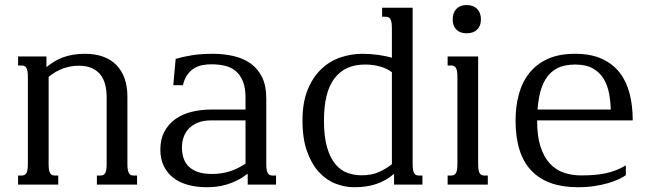

<svg xmlns="http://www.w3.org/2000/svg" viewBox="-20 -747 2634 777"><path d="M176.8 -85Q176.8 -69.8 178.2 -60.5Q179.7 -51.3 183.1 -45.9Q186.5 -40.5 191.2 -38.6Q195.8 -36.6 202.6 -36.6H215.8V0H53.2V-36.6H66.9Q73.2 -36.6 78.1 -38.6Q83 -40.5 86.4 -45.9Q89.8 -51.3 91.3 -60.5Q92.8 -69.8 92.8 -85V-433.6Q92.8 -448.7 91.3 -458Q89.8 -467.3 86.4 -472.7Q83 -478 78.1 -480Q73.2 -481.9 66.9 -481.9H53.2V-518.6H168V-475.1Q182.6 -487.3 198.7 -497.3Q214.8 -507.3 233.6 -514.4Q252.4 -521.5 274.7 -525.4Q296.9 -529.3 323.2 -529.3Q365.2 -529.3 397.5 -517.6Q429.7 -505.9 451.4 -483.4Q473.1 -460.9 484.4 -429Q495.6 -397 495.6 -356V-85Q495.6 -69.8 497.1 -60.5Q498.5 -51.3 502 -45.9Q505.4 -40.5 510 -38.6Q514.6 -36.6 521.5 -36.6H534.7V0H372.1V-36.6H385.7Q392.1 -36.6 397 -38.6Q401.9 -40.5 405.3 -45.9Q408.7 -51.3 410.2 -60.5Q411.6 -69.8 411.6 -85V-353Q411.6 -382.3 405.3 -406Q398.9 -429.7 385.3 -446.3Q371.6 -462.9 350.1 -471.9Q328.6 -481 298.8 -481Q231.9 -481 176.8 -436Z M973.6 -259.8H834.5Q803.2 -259.8 781 -250.7Q758.8 -241.7 744.4 -226.8Q730 -211.9 723.1 -192.1Q716.3 -172.4 716.3 -150.9Q716.3 -126 723.1 -106Q730 -85.9 744.9 -72Q759.8 -58.1 782.7 -50.5Q805.7 -43 837.9 -43Q874.5 -43 907 -52.7Q939.5 -62.5 973.6 -84.5ZM1057.6 -85Q1057.6 -69.8 1059.1 -60.5Q1060.5 -51.3 1064 -45.9Q1067.4 -40.5 1072 -38.6Q1076.7 -36.6 1083.5 -36.6H1097.2V0H982.4V-43.9Q960.4 -27.3 939.2 -16.8Q918 -6.3 897.2 -0.2Q876.5 5.9 856.4 8.3Q836.4 10.7 817.4 10.7Q773.9 10.7 739 0.7Q704.1 -9.3 679.7 -28.8Q655.3 -48.3 642.1 -76.7Q628.9 -105 628.9 -141.6Q628.9 -184.1 645.5 -214.8Q662.1 -245.6 690.2 -265.4Q718.3 -285.2 755.6 -294.4Q793 -303.7 834.5 -303.7H973.6V-352.1Q973.6 -392.1 962.9 -418.2Q952.1 -444.3 933.6 -459.7Q915 -475.1 889.9 -481Q864.7 -486.8 835.4 -486.8Q817.9 -486.8 800.3 -483.6Q782.7 -480.5 766.8 -471.2Q751 -461.9 738.8 -445.3Q726.6 -428.7 720.2 -402.3H681.2L690.9 -508.8Q706.1 -513.2 722.2 -516.8Q738.3 -520.5 756.6 -523.4Q774.9 -526.4 796.6 -527.8Q818.4 -529.3 845.2 -529.3Q888.2 -528.8 926.8 -519.8Q965.3 -510.7 994.4 -490Q1023.4 -469.2 1040.5 -434.8Q1057.6 -400.4 1057.6 -349.1Z M1565.9 -454.6Q1558.6 -460.4 1548.1 -466.1Q1537.6 -471.7 1523.9 -476.1Q1510.3 -480.5 1493.4 -483.2Q1476.6 -485.8 1457.5 -485.8Q1376 -485.8 1333.5 -429.9Q1291 -374 1291 -259.3Q1291 -193.4 1303.7 -150.4Q1316.4 -107.4 1337.6 -82.3Q1358.9 -57.1 1386.2 -47.4Q1413.6 -37.6 1442.9 -37.6Q1483.9 -37.6 1513.4 -50.8Q1543 -64 1565.9 -82.5ZM1649.9 -715.8V-85Q1649.9 -69.8 1651.4 -60.5Q1652.8 -51.3 1656.2 -45.9Q1659.7 -40.5 1664.3 -38.6Q1668.9 -36.6 1675.8 -36.6H1689.5V0H1574.7V-43.5Q1542 -15.6 1502.9 -2.4Q1463.9 10.7 1413.1 10.7Q1375.5 10.7 1338.1 -3.7Q1300.8 -18.1 1271 -50.3Q1241.2 -82.5 1222.7 -134Q1204.1 -185.5 1204.1 -259.3Q1204.1 -332.5 1225.1 -383.8Q1246.1 -435.1 1280.3 -467.5Q1314.5 -500 1357.9 -514.6Q1401.4 -529.3 1446.8 -529.3Q1462.9 -529.3 1479.5 -528.1Q1496.1 -526.9 1511.7 -524.7Q1527.3 -522.5 1541.3 -519.5Q1555.2 -516.6 1565.9 -513.2V-630.9Q1565.9 -646 1564.5 -655.3Q1563 -664.6 1559.6 -669.9Q1556.2 -675.3 1551.3 -677.2Q1546.4 -679.2 1540 -679.2H1526.4V-715.8Z M1791.5 -518.6H1915V-85Q1915 -69.8 1916.5 -60.5Q1918 -51.3 1921.4 -45.9Q1924.8 -40.5 1929.4 -38.6Q1934.1 -36.6 1940.9 -36.6H1954.1V0H1791.5V-36.6H1805.2Q1811.5 -36.6 1816.4 -38.6Q1821.3 -40.5 1824.7 -45.9Q1828.1 -51.3 1829.6 -60.5Q1831.1 -69.8 1831.1 -85V-433.6Q1831.1 -448.7 1829.6 -458Q1828.1 -467.3 1824.7 -472.7Q1821.3 -478 1816.4 -480Q1811.5 -481.9 1805.2 -481.9H1791.5ZM1812 -668.5Q1812 -695.3 1826.9 -710.9Q1841.8 -726.6 1868.2 -726.6Q1895.5 -726.6 1910.9 -710.9Q1926.3 -695.3 1926.3 -668.5Q1926.3 -642.1 1910.9 -627.2Q1895.5 -612.3 1868.2 -612.3Q1841.8 -612.3 1826.9 -627.2Q1812 -642.1 1812 -668.5Z M2307.1 -529.3Q2372.1 -529.3 2416.7 -508.5Q2461.4 -487.8 2488.8 -451.7Q2516.1 -415.5 2528.3 -366.9Q2540.5 -318.4 2540.5 -262.7V-259.8H2153.8V-256.3Q2153.8 -195.8 2167.2 -154.1Q2180.7 -112.3 2204.3 -86.2Q2228 -60.1 2260.7 -48.6Q2293.5 -37.1 2332 -37.1Q2360.4 -37.1 2384.5 -39.1Q2408.7 -41 2430.7 -45.7Q2452.6 -50.3 2472.7 -58.1Q2492.7 -65.9 2512.7 -77.6V-38.1Q2501 -29.8 2482.7 -21.2Q2464.4 -12.7 2439.7 -5.6Q2415 1.5 2384.8 6.1Q2354.5 10.7 2318.4 10.7Q2194.3 10.7 2130.4 -56.4Q2066.4 -123.5 2066.4 -259.3Q2066.4 -315.4 2079.6 -364.7Q2092.8 -414.1 2121.6 -450.7Q2150.4 -487.3 2196 -508.3Q2241.7 -529.3 2307.1 -529.3ZM2451.7 -303.7Q2450.7 -337.4 2444.6 -369.9Q2438.5 -402.3 2422.9 -428.2Q2407.2 -454.1 2379.4 -470Q2351.6 -485.8 2307.1 -485.8Q2263.7 -485.8 2234.4 -470.5Q2205.1 -455.1 2187.3 -425.5Q2169.4 -396 2161.6 -353Q2157.2 -330.1 2155.3 -303.7Z"/></svg>

Font: Arian Grqi
Style: Regular
Weight: 400
Designer: Ruben Hakobyan (Tarumian)
Foundry: Ruben Hakobyan (Tarumian)
Version: Version 1.003